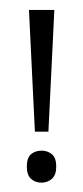

<svg xmlns="http://www.w3.org/2000/svg" viewBox="-20 -369 171 395"><path d="M79.6 -98.1H51.8L39.6 -348.6H91.8ZM35.2 -26.4Q35.2 -44.4 43.9 -51.8Q52.7 -59.1 65.4 -59.1Q77.6 -59.1 86.7 -51.8Q95.7 -44.4 95.7 -26.4Q95.7 -8.8 86.7 -1Q77.6 6.8 65.4 6.8Q52.7 6.8 43.9 -1Q35.2 -8.8 35.2 -26.4Z"/></svg>

Font: NotoSansOldHungarianUI
Style: Regular
Weight: 400
Designer: Monotype Design Team
Foundry: Monotype Imaging Inc.
Version: Version 1001.000; ttfautohint (v1.8.4.7-5d5b)